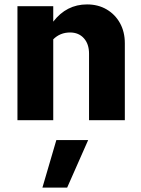

<svg xmlns="http://www.w3.org/2000/svg" viewBox="-20 -544 640 869"><path d="M59 0V-516H221V-446Q281 -524 374 -524Q424 -524 462.5 -501.5Q501 -479 523 -439.5Q545 -400 545 -348V0H383V-301Q383 -345 359.5 -371Q336 -397 297 -397Q252 -397 221 -366V0ZM172 305 235 90H379L284 305Z"/></svg>

Font: Red Hat Mono
Style: Bold
Weight: 700
Monospace: yes
Designer: Pentagram, MCKL
Foundry: Pentagram, MCKL
Version: Version 1.023; ttfautohint (v1.8.3)